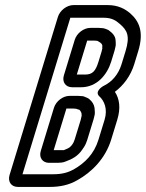

<svg xmlns="http://www.w3.org/2000/svg" viewBox="-20 -712 575 757"><path d="M370.8 -333C391.3 -315 405.2 -282 392.4 -240L368.5 -162C350.8 -104 314.1 -69 270.5 -44C248.8 -32 224.6 -25 190.6 -25H68.6L257.3 -642H389.3C419.3 -642 436.2 -632 451.9 -618C481.3 -593 493.6 -571 474.9 -510L459.3 -459C446.5 -417 419.9 -389 391.6 -375C378.8 -369 354 -350 370.8 -333ZM208.2 -645 17.7 -22C9.8 4 24.4 25 50.4 25H175.4C215.4 25 251.5 18 285.6 -2C341.1 -33 395.3 -86 418.5 -162L442.4 -240C456.4 -286 451.4 -322 433 -350C466.6 -375 495.3 -413 509.3 -459L524.9 -510C548.5 -587 528.3 -629 492.8 -660C473.7 -676 446.6 -692 404.6 -692H269.6C243.6 -692 216.1 -671 208.2 -645ZM274.7 -555 231.9 -415C223.9 -389 238.5 -368 264.5 -368H299.5C362.5 -368 402.8 -418 418.4 -469L430.9 -510L431.5 -512L435.1 -527C436.3 -531 436.6 -535 436.4 -541L435.8 -552C435.6 -571 420.5 -584 410.7 -591C409 -592 407.6 -594 406.6 -594L396.8 -598C392.4 -600 385.7 -601 384.7 -601L370 -602H368H336C310 -602 282.6 -581 274.7 -555ZM314.8 -418H282.8L323.8 -552H351.8L363.5 -551C372.9 -546 380.7 -542 383.3 -534L383.2 -524C382.9 -523 382.9 -523 383.6 -522L380.6 -509L368.4 -469C356.5 -430 343.8 -418 314.8 -418ZM192.7 -287 140.8 -117C132.8 -91 147.4 -70 173.4 -70H206.4C215.4 -70 229.7 -71 237.9 -75C263.7 -84 287.7 -97 304.3 -122L311.7 -133C313.9 -137 317.4 -142 318.6 -146L323.9 -160L324.5 -162L348.4 -240L349 -242L352.9 -258C354.4 -263 353.6 -267 353.9 -271L352.7 -287C350.7 -300 343.4 -312 332.1 -321C332.1 -321 330.8 -323 326.4 -325L314.9 -330C306.8 -333 307.8 -333 302.8 -333L288.1 -334H286.1H254.1C228.1 -334 200.7 -313 192.7 -287ZM247.8 -127 231.7 -120H221.7H191.7L241.8 -284H269.8L281.5 -283C281.5 -283 282.2 -282 283.2 -282L293.3 -279C295.7 -277 299.2 -272 301.3 -266L302 -255L301.3 -253L298.1 -239L274.8 -163L270.2 -151C265.1 -141 257.1 -131 247.8 -127Z"/></svg>

Font: DIN Rundschrift
Style: EngKontKu
Weight: 400
Width: 3
Version: Version 1.027